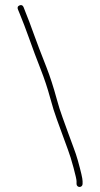

<svg xmlns="http://www.w3.org/2000/svg" viewBox="-20 -704 398 764"><path d="M296.6 40C293.2 40 290.4 38.8 288.1 36.5C285.7 34.2 284.6 31.3 284.6 28V17C284.6 11 280.6 -6.8 272.7 -36.3C264.8 -65.8 257.3 -90.1 250.1 -109C243.7 -125.7 236.9 -144.3 229.6 -165C222.2 -185.7 214.4 -207.2 206.1 -229.5C197.7 -251.8 188.7 -281 178.9 -317.1C169.1 -353.2 156.7 -390.5 141.6 -429C125.6 -469.5 109.9 -511.7 94.3 -555.7C82.7 -588.1 70.8 -619.2 58.6 -649L51.6 -666C48.2 -674 50.2 -679.5 57.6 -682.5C64.9 -685.5 70.2 -683.3 73.6 -676L80.6 -658C90.6 -633.6 102.7 -601.8 116.7 -562.5C126.1 -536.2 142 -494.3 164.6 -437C178.9 -400.5 192.6 -358.3 205.6 -310.5C212.9 -283.5 220.6 -259.2 228.6 -237.5C236.6 -215.8 244.2 -194.7 251.6 -174C258.9 -153.3 265.9 -134.3 272.6 -117C279.2 -99.7 284.9 -82.7 289.6 -66C302.2 -20.8 308.6 6.9 308.6 17V28C308.6 31.3 307.4 34.2 305.1 36.5C302.7 38.8 299.9 40 296.6 40Z"/></svg>

Font: Proton
Style: SeBd
Weight: 500
Version: Version 1.017